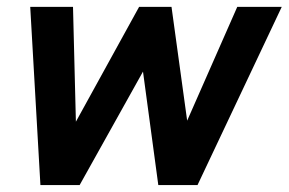

<svg xmlns="http://www.w3.org/2000/svg" viewBox="-20 -532 830 552"><path d="M547.9 0H435.1L391.1 -326.2L209 0H96.2L66.9 -512.2H189.9L198.2 -182.1L379.9 -512.2H473.1L518.1 -185.1L662.1 -512.2H790Z"/></svg>

Font: Lorenzo Sans
Style: Bold Italic
Weight: 700
Italic angle: -12°
Foundry: Intel Corporation
Version: Version 1.00; ttfautohint (v1.5)